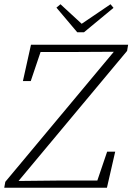

<svg xmlns="http://www.w3.org/2000/svg" viewBox="-24 -885 624 905"><path d="M-4 0 1 -28 525 -656 513 -628 515 -641 338 -640H145L174 -660L121 -503H84L122 -674H580L575 -645L50 -16L62 -44L61 -32L252 -34H455L428 -14L481 -170H519L480 0ZM261 -865 375 -760H342L497 -865L511 -848L372 -733H340L242 -849Z"/></svg>

Font: Source Serif 4 18pt Light
Style: Italic
Weight: 300
Italic angle: -12°
Designer: Frank Grießhammer
Foundry: Adobe Systems Incorporated
Version: Version 4.004;hotconv 1.0.116;makeotfexe 2.5.65601